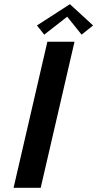

<svg xmlns="http://www.w3.org/2000/svg" viewBox="-20 -900 466 920"><path d="M426 -778 315 -880 157 -778 192 -734 302 -820 371 -734ZM337 -700H207L45 0H175Z"/></svg>

Font: Pfennig
Style: BoldItalic
Weight: 700
Italic angle: -13°
Version: Version 20100423